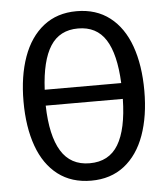

<svg xmlns="http://www.w3.org/2000/svg" viewBox="-52 -764 720 823"><g transform="rotate(-5 307.5 -352.5)"><path d="M307.7 11.8Q223.6 11.8 165.1 -32.8Q106.7 -77.4 77.2 -159.2Q47.7 -241 47.7 -351.3Q47.7 -460 77.2 -542.6Q106.7 -625.1 165.1 -671.3Q223.6 -717.4 307.7 -717.4Q391.8 -717.4 450.3 -672.3Q508.7 -627.2 538.2 -544.9Q567.7 -462.6 567.7 -352.3Q567.7 -243.6 538.2 -161.5Q508.7 -79.5 450.3 -33.8Q391.8 11.8 307.7 11.8ZM142.6 -393.8H471.8Q466.2 -519 426.7 -581Q387.2 -643.1 307.7 -643.1Q228.2 -643.1 188.5 -581Q148.7 -519 142.6 -393.8ZM472.8 -325.6H141Q144.1 -195.9 184.9 -129.5Q225.6 -63.1 307.7 -63.1Q390.8 -63.1 430.5 -129Q470.3 -194.9 472.8 -325.6Z"/></g></svg>

Font: Fira Code Fixed
Style: Regular
Weight: 400
Monospace: yes
Designer: Carrois Corporate, Edenspiekermann AG, Nikita Prokopov
Foundry: Carrois Corporate, Edenspiekermann AG, Nikita Prokopov
Version: Version 5.002